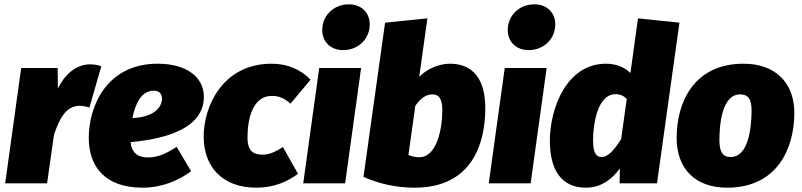

<svg xmlns="http://www.w3.org/2000/svg" viewBox="-20 -849 3712 889"><path d="M396 -551C338 -551 283 -511 248 -439L247 -534H78L4 0H198L230 -225C254 -296 284 -359 348 -359C364 -359 377 -356 394 -351L449 -542C432 -548 418 -551 396 -551Z M924 -401C924 -488 849 -554 710 -554C473 -554 391 -356 391 -211C391 -75 469 20 640 20C730 20 806 -13 865 -56L798 -169C748 -137 710 -120 666 -120C623 -120 590 -137 585 -191C741 -205 924 -252 924 -401ZM593 -302C606 -367 634 -429 691 -429C720 -429 730 -413 730 -392C730 -368 714 -309 593 -302Z M1238 -554C1010 -554 923 -355 923 -217C923 -74 1012 20 1167 20C1245 20 1306 -5 1360 -44L1290 -168C1253 -145 1228 -133 1195 -133C1155 -133 1126 -148 1126 -212C1126 -291 1146 -405 1239 -405C1269 -405 1297 -395 1325 -369L1418 -480C1373 -527 1311 -554 1238 -554Z M1569 -617C1638 -617 1692 -668 1692 -736C1692 -790 1654 -829 1595 -829C1526 -829 1472 -778 1472 -710C1472 -656 1510 -617 1569 -617ZM1652 -534H1458L1384 0H1578Z M2063 -554C2013 -554 1956 -530 1921 -493L1959 -764L1763 -744L1663 -30C1733 1 1812 20 1900 20C2170 20 2227 -191 2227 -347C2227 -478 2174 -554 2063 -554ZM1982 -412C2007 -412 2028 -400 2028 -338C2028 -249 2001 -121 1922 -121C1901 -121 1884 -126 1871 -131L1903 -359C1928 -396 1955 -412 1982 -412Z M2428 -617C2497 -617 2551 -668 2551 -736C2551 -790 2513 -829 2454 -829C2385 -829 2331 -778 2331 -710C2331 -656 2369 -617 2428 -617ZM2511 -534H2317L2243 0H2437Z M2934 -764 2899 -511C2873 -537 2834 -554 2786 -554C2603 -554 2526 -347 2526 -197C2526 -61 2580 20 2693 20C2768 20 2818 -25 2850 -69L2849 0H3022L3126 -744ZM2830 -413C2851 -413 2867 -406 2882 -391L2856 -205C2832 -166 2799 -122 2766 -122C2745 -122 2726 -133 2726 -199C2726 -278 2748 -413 2830 -413Z M3347 20C3581 20 3657 -165 3658 -323C3659 -465 3571 -554 3423 -554C3189 -554 3113 -370 3113 -211C3113 -66 3200 20 3347 20ZM3363 -122C3327 -122 3311 -144 3311 -201C3311 -270 3322 -412 3407 -412C3444 -412 3461 -390 3460 -333C3459 -264 3448 -122 3363 -122Z"/></svg>

Font: Fira Sans Heavy
Style: Italic
Weight: 900
Italic angle: -8°
Designer: bBox Type GmbH & Carrois Corporate GbR & Edenspiekermann AG
Foundry: bBox Type GmbH & Carrois Corporate GbR & Edenspiekermann AG
Version: Version 4.301;PS 004.301;hotconv 1.0.88;makeotf.lib2.5.64775